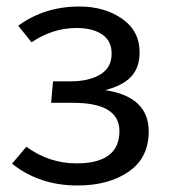

<svg xmlns="http://www.w3.org/2000/svg" viewBox="-20 -558 530 590"><path d="M224 -538Q301 -538 355 -500.5Q409 -463 409 -397Q409 -351 383.5 -323Q358 -295 303 -281Q437 -261 437 -154Q437 -73 375.5 -30.5Q314 12 218 12Q101 12 17 -55L61 -107Q131 -56 215 -56Q347 -56 347 -155Q347 -242 205 -242H137L143 -308H196Q253 -308 288 -329Q323 -350 323 -393Q323 -433 293.5 -452.5Q264 -472 215 -472Q142 -472 77 -428L36 -479Q117 -538 224 -538Z"/></svg>

Font: FiraGO Book
Style: Regular
Weight: 350
Designer: bBox Type
Foundry: bBox Type GmbH
Version: Version 1.001;PS 001.001;hotconv 1.0.88;makeotf.lib2.5.64775